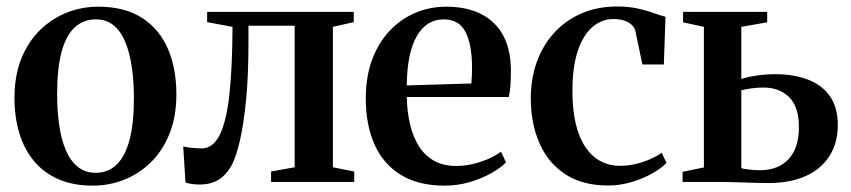

<svg xmlns="http://www.w3.org/2000/svg" viewBox="-20 -559 2616 590"><path d="M24.5 -258Q24.5 -327.5 46 -380Q67.5 -432.5 104.2 -467.8Q141 -503 186.8 -520.8Q232.5 -538.5 281.5 -538.5Q363 -538.5 416.5 -504Q470 -469.5 496 -409Q522 -348.5 522 -269.5Q522 -200 500.5 -147.2Q479 -94.5 442.5 -59.2Q406 -24 360.2 -6.2Q314.5 11.5 265.5 11.5Q205 11.5 159.8 -8.2Q114.5 -28 84.5 -64Q54.5 -100 39.5 -149.5Q24.5 -199 24.5 -258ZM274 -28Q312 -28 338.2 -53Q364.5 -78 378 -129Q391.5 -180 391.5 -257.5Q391.5 -307.5 385.2 -351.5Q379 -395.5 365.5 -428.8Q352 -462 329.5 -480.8Q307 -499.5 274.5 -499.5Q236 -499.5 209.2 -474.5Q182.5 -449.5 169 -398.8Q155.5 -348 155.5 -269.5Q155.5 -219.5 161.8 -175.5Q168 -131.5 182 -98.2Q196 -65 218.8 -46.5Q241.5 -28 274 -28Z M594 8Q579.5 8 568.5 6.2Q557.5 4.5 550 2L543 -109Q553 -106.5 569 -104.8Q585 -103 600 -103Q634 -103 654.8 -143.8Q675.5 -184.5 684.8 -267.5Q694 -350.5 694.5 -476.5L616.5 -491V-522.5H1067V-491L1003 -476.5V-45L1068.5 -32V0H813V-32L885.5 -45V-480H743.5V-428.5Q743.5 -324.5 736 -250Q728.5 -175.5 717.5 -128.2Q706.5 -81 695 -57.5Q679.5 -25.5 654.8 -8.8Q630 8 594 8Z M1346.5 11.5Q1265.5 11.5 1211.5 -21.8Q1157.5 -55 1130.8 -115.2Q1104 -175.5 1104 -256.5Q1104 -322.5 1123.2 -374.8Q1142.5 -427 1176.5 -463.5Q1210.5 -500 1255.5 -519.2Q1300.5 -538.5 1351.5 -538.5Q1444 -538.5 1496 -489.5Q1548 -440.5 1550 -348.5Q1550 -317 1548.5 -296Q1547 -275 1543.5 -261H1230Q1231 -214 1240.5 -175Q1250 -136 1268.5 -107.8Q1287 -79.5 1315.2 -64.2Q1343.5 -49 1382 -49Q1419.5 -49 1458.5 -62.2Q1497.5 -75.5 1519.5 -93L1535 -60Q1518.5 -43 1489 -26.5Q1459.5 -10 1422.5 0.8Q1385.5 11.5 1346.5 11.5ZM1230 -296.5 1428.5 -302.5Q1429.5 -315 1430 -327.2Q1430.5 -339.5 1430.5 -351.5Q1430.5 -421 1410.8 -460.2Q1391 -499.5 1343 -499.5Q1317 -499.5 1296.2 -486.5Q1275.5 -473.5 1260.8 -448Q1246 -422.5 1238.2 -384.8Q1230.5 -347 1230 -296.5Z M1848.5 11Q1770.5 11 1717.8 -23.2Q1665 -57.5 1638.2 -117.8Q1611.5 -178 1611 -255.5Q1611 -317 1629.5 -368.5Q1648 -420 1683 -458.2Q1718 -496.5 1766.8 -517.8Q1815.5 -539 1876.5 -539Q1913 -539 1941.5 -532.5Q1970 -526 1990.8 -518.2Q2011.5 -510.5 2025 -507.5L2020 -361H1954L1932.5 -463.5Q1930.5 -473 1922.2 -481.5Q1914 -490 1899.8 -495.2Q1885.5 -500.5 1865 -500.5Q1829.5 -500.5 1801 -476.5Q1772.5 -452.5 1755.8 -403.5Q1739 -354.5 1739 -279.5Q1739 -222 1749.2 -179Q1759.5 -136 1778.8 -107.2Q1798 -78.5 1825 -64Q1852 -49.5 1885 -49.5Q1909.5 -49.5 1933.8 -55.2Q1958 -61 1978.8 -70.2Q1999.5 -79.5 2013.5 -89.5L2028 -58.5Q2013 -42.5 1985 -26.5Q1957 -10.5 1921.5 0.2Q1886 11 1848.5 11Z M2077.5 0V-31L2143 -44.5V-476.5L2079 -490.5V-522.5H2337.5V-490.5L2258 -476.5V-316.5Q2271 -320.5 2287 -323.8Q2303 -327 2322 -329Q2341 -331 2362.5 -331Q2420 -331 2463.2 -314.2Q2506.5 -297.5 2530.5 -263Q2554.5 -228.5 2554.5 -175Q2554.5 -120 2529 -79.8Q2503.5 -39.5 2455.8 -18Q2408 3.5 2341 3.5Q2329 3.5 2309 3Q2289 2.5 2266.5 1.8Q2244 1 2223.5 0.5Q2203 0 2189 0ZM2315.5 -36Q2371.5 -36 2403.2 -70Q2435 -104 2435 -168Q2435 -231 2405 -260.5Q2375 -290 2326 -290Q2308 -290 2289.5 -287.5Q2271 -285 2258 -281.5V-42Q2268.5 -39.5 2283.5 -37.8Q2298.5 -36 2315.5 -36Z"/></svg>

Font: Merriweather 96pt SemiBold
Style: Regular
Weight: 600
Version: Version 2.100